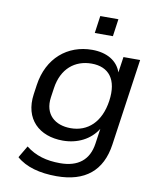

<svg xmlns="http://www.w3.org/2000/svg" viewBox="-99 -822 891 1090"><g transform="rotate(10 346.0 -277.0)"><path d="M302.2 192.9C466.3 192.9 562 115.2 584 -39.1L655.8 -539.1H559.6L546.4 -448.2C524.4 -513.2 461.9 -548.8 378.4 -548.8C236.8 -548.8 125 -456.1 102.5 -297.4L94.7 -243.2C73.7 -96.7 166.5 -12.2 302.2 -12.2C386.7 -12.2 460.4 -49.3 501 -115.2L488.3 -27.3C474.6 67.4 413.6 116.7 309.6 116.7C231 116.7 167.5 99.1 111.8 55.2L71.3 124C125 171.4 205.6 192.9 302.2 192.9ZM334 -89.4C244.6 -89.4 179.2 -141.6 193.8 -243.2L201.7 -297.4C218.3 -412.1 293 -471.2 388.7 -471.2C487.3 -471.2 541.5 -406.2 523.4 -280.3C505.4 -155.3 432.6 -89.4 334 -89.4ZM480 -645.5 494.1 -745.6H389.6L375.5 -645.5Z"/></g></svg>

Font: Winston
Style: Italic
Weight: 400
Italic angle: -8.13011°
Designer: Vernon Adams, Kim Jin-seong, David Berlow, Cristiano Sobral
Foundry: The Winston Project Authors
Version: Version 3.004